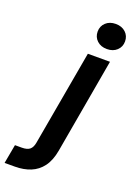

<svg xmlns="http://www.w3.org/2000/svg" viewBox="-290 -806 763 1093"><g transform="rotate(20 92.0 -260.0)"><path d="M-112 220 -91 105H-50Q-17 105 -1.5 92Q14 79 19 50L121 -526H255L154 49Q143 111 115 148.5Q87 186 45 203Q3 220 -50 220ZM213 -588Q176 -588 153 -609.5Q130 -631 130 -664Q130 -697 153 -718.5Q176 -740 213 -740Q250 -740 273 -718.5Q296 -697 296 -664Q296 -631 273 -609.5Q250 -588 213 -588Z"/></g></svg>

Font: DM Sans 9pt
Style: Bold Italic
Weight: 700
Italic angle: -10°
Version: Version 4.004;gftools[0.9.30]